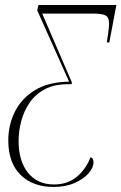

<svg xmlns="http://www.w3.org/2000/svg" viewBox="-20 -734 483 764"><path d="M193 10Q111 10 62 -38Q13 -86 13 -175Q13 -237 39.5 -290Q66 -343 119.5 -375.5Q173 -408 255 -409L128 -693L133 -714H443L415 -565H405Q408 -583 411 -605Q414 -627 414 -640Q414 -665 400 -672.5Q386 -680 349 -680H148L266 -406L265 -399H251Q196 -399 158.5 -379Q121 -359 98 -325.5Q75 -292 64.5 -252Q54 -212 54 -173Q54 -93 91.5 -46.5Q129 0 195 0Q249 0 285.5 -30.5Q322 -61 340 -108Q352 -106 352 -88Q352 -67 332.5 -44.5Q313 -22 277 -6Q241 10 193 10Z"/></svg>

Font: Noto Serif Display Condensed ExtraLight
Style: Italic
Weight: 200
Width: 3
Italic angle: -12°
Designer: Monotype Design Team
Foundry: Monotype Imaging Inc.
Version: Version 2.009